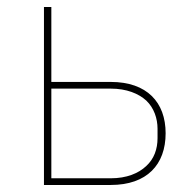

<svg xmlns="http://www.w3.org/2000/svg" viewBox="-20 -526 549 546"><path d="M105 -506H126V-293H295C398 -293 451 -235 451 -147C451 -58 398 0 295 0H105ZM295 -19C340 -19 374 -33 396 -54C418 -74 428 -102 428 -133V-160C428 -189 418 -219 396 -240C374 -260 340 -274 295 -274H126V-19Z"/></svg>

Font: Plexus Sans Thin
Style: Regular
Weight: 250
Version: Version 2.001;PS 002.001;hotconv 1.0.70;makeotf.lib2.5.58329